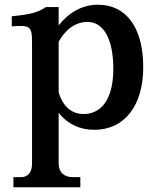

<svg xmlns="http://www.w3.org/2000/svg" viewBox="-20 -536 662 815"><path d="M229 158V-57C265 -11 317 15 380 15C509 15 588 -88 588 -251C588 -421 514 -516 396 -516C329 -516 272 -483 229 -428V-506H175C142 -484 113 -475 30 -467V-424C106 -430 116 -425 116 -358V158C116 195 99 216 69 216H37V259H321V216H290C251 216 229 195 229 158ZM229 -144V-359C260 -414 303 -443 352 -443C415 -443 461 -378 461 -244C461 -112 408 -52 335 -52C284 -52 247 -84 229 -144Z"/></svg>

Font: LT Superior Serif Semibold
Style: Regular
Weight: 600
Designer: Daniel Lyons
Foundry: LyonsType
Version: Version 2.120;FEAKit 1.0